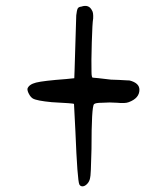

<svg xmlns="http://www.w3.org/2000/svg" viewBox="-20 -642 567 665"><path d="M261.7 -619.1Q288.1 -627.9 298.8 -605.5Q303.7 -598.6 302.7 -578.1Q299.8 -562.5 297.9 -494.6Q295.9 -426.8 296.9 -394.5Q296.9 -372.1 301.8 -373Q307.6 -373 364.3 -366.2Q376 -366.2 392.1 -365.2Q408.2 -364.3 417.5 -363.8Q426.8 -363.3 428.7 -363.3Q462.9 -354.5 462.9 -331.1Q462.9 -301.8 425.8 -288.1Q413.1 -283.2 385.7 -286.1Q359.4 -288.1 334 -286.1Q310.5 -286.1 305.7 -281.2Q296.9 -272.5 296.9 -126Q294.9 -32.2 292 -25.4Q290 -13.7 282.2 -5.4Q274.4 2.9 266.6 3.4Q258.8 3.9 254.9 -2.9Q248 -16.6 241.2 -186.5L236.3 -282.2Q234.4 -284.2 159.2 -288.1Q107.4 -293 93.8 -300.8Q85.9 -305.7 80.1 -316.9Q74.2 -328.1 75.2 -335Q80.1 -349.6 105 -356Q129.9 -362.3 209 -368.2L237.3 -371.1L238.3 -398.4Q238.3 -414.1 241.2 -494.1Q244.1 -574.2 244.1 -588.9Q246.1 -606.4 249 -612.3Q252 -618.2 261.7 -619.1Z"/></svg>

Font: JasonHandwriting1
Style: Regular
Weight: 400
Version: Version 1.48.20